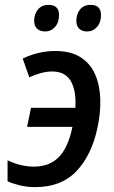

<svg xmlns="http://www.w3.org/2000/svg" viewBox="-20 -757 468 787"><path d="M124 10Q90 10 60 2.5Q30 -5 11 -14V-100Q65 -74 119 -74Q182 -74 220.5 -112.5Q259 -151 277 -237H91L107 -315H289Q293 -386 270 -425Q247 -464 194 -464Q172 -464 147.5 -457.5Q123 -451 100 -440L73 -517Q102 -531 136 -539.5Q170 -548 207 -548Q270 -548 310 -522.5Q350 -497 369.5 -453Q389 -409 391 -352Q393 -295 379 -231Q355 -120 293 -55Q231 10 124 10ZM337 -628Q317 -628 305 -639Q293 -650 293 -672Q293 -699 308 -718Q323 -737 352 -737Q394 -737 394 -695Q394 -665 377.5 -646.5Q361 -628 337 -628ZM165 -628Q145 -628 132.5 -639Q120 -650 120 -672Q120 -699 135.5 -718Q151 -737 179 -737Q222 -737 222 -695Q222 -665 205.5 -646.5Q189 -628 165 -628Z"/></svg>

Font: Noto Sans SemiCondensed Medium
Style: Italic
Weight: 500
Width: 4
Italic angle: -12°
Designer: Monotype Design Team
Foundry: Monotype Imaging Inc.
Version: Version 2.013; ttfautohint (v1.8.4.7-5d5b)